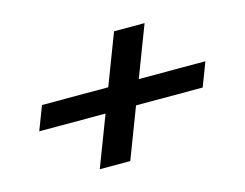

<svg xmlns="http://www.w3.org/2000/svg" viewBox="-70 -670 843 661"><g transform="rotate(-15 351.0 -339.0)"><path d="M381.4 -562 312.2 -381H76L43.5 -296H279.8L211 -116H319.7L388.5 -296H626L658.5 -381H421L490.2 -562Z"/></g></svg>

Font: Din Kursivschrift
Style: Breit
Weight: 400
Version: Version 1.089